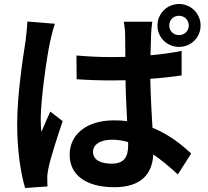

<svg xmlns="http://www.w3.org/2000/svg" viewBox="-20 -880 1040 962"><path d="M255 -761 117 -772C116 -740 111 -702 108 -674C96 -597 66 -408 66 -257C66 -122 85 -7 106 62L218 54C217 40 217 23 217 12C216 2 219 -20 222 -34C233 -89 266 -190 294 -273L232 -321C218 -288 201 -254 188 -219C185 -239 184 -265 184 -284C184 -384 216 -604 231 -671C235 -689 247 -740 255 -761ZM828 -752C828 -780 849 -801 877 -801C904 -801 926 -780 926 -752C926 -725 904 -704 877 -704C849 -704 828 -725 828 -752ZM769 -752C769 -692 817 -645 877 -645C937 -645 985 -692 985 -752C985 -812 937 -860 877 -860C817 -860 769 -812 769 -752ZM622 -168V-151C622 -92 601 -60 539 -60C486 -60 446 -78 446 -119C446 -157 484 -180 541 -180C568 -180 595 -176 622 -168ZM743 -771H600C604 -752 607 -721 607 -705L608 -595L538 -594C478 -594 420 -597 363 -602L364 -483C422 -479 480 -477 538 -477L609 -478C610 -407 614 -334 617 -273C596 -276 574 -277 551 -277C415 -277 329 -207 329 -105C329 0 415 58 553 58C689 58 743 -10 748 -106C788 -79 829 -45 871 -6L938 -111C891 -154 828 -206 744 -240C740 -308 735 -388 733 -485C788 -489 841 -495 890 -502V-625C841 -615 788 -608 734 -603L737 -707C738 -728 740 -752 743 -771Z"/></svg>

Font: Noto Sans Mono CJK TC
Style: Bold
Weight: 700
Designer: Ryoko NISHIZUKA 西塚涼子 (kana, bopomofo & ideographs); Paul D. Hunt (Latin, Greek & Cyrillic); Sandoll Communications 산돌커뮤니
Foundry: Adobe
Version: Version 2.004;hotconv 1.0.118;makeotfexe 2.5.65603